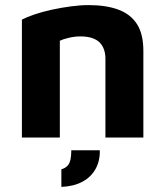

<svg xmlns="http://www.w3.org/2000/svg" viewBox="-20 -540 649 754"><path d="M66 -463Q85 -473 116 -483.5Q147 -494 184 -502Q221 -510 258.5 -515Q296 -520 328 -520Q396 -520 444 -502.5Q492 -485 517.5 -446Q543 -407 543 -340V0H394V-310Q394 -329 388.5 -345Q383 -361 372 -372.5Q361 -384 342 -390.5Q323 -397 296 -397Q273 -397 250 -391.5Q227 -386 215 -380V0H66ZM221 194V125Q237 120 245.5 110.5Q254 101 257 85.5Q260 70 260 50H372Q373 92 355 124Q337 156 303 174Q269 192 221 194Z"/></svg>

Font: Maven Pro
Style: Bold
Weight: 700
Designer: Joe Prince
Foundry: Joe Prince
Version: Version 2.103